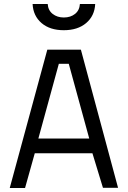

<svg xmlns="http://www.w3.org/2000/svg" viewBox="-20 -946 644 966"><path d="M218 -696H387L574 -1H498L445 -175H155L106 0H29ZM173 -249H429L326 -625H276ZM220 -926Q222 -894 245 -876Q268 -858 301 -858Q335 -858 357.5 -876Q380 -894 382 -926H459Q456 -866 413.5 -830Q371 -794 301 -794Q231 -794 189 -830Q147 -866 144 -926Z"/></svg>

Font: Panefresco 400wt
Style: Regular
Weight: 400
Foundry: Campivisivi & Chank Co
Version: Version 1.002